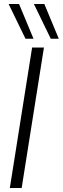

<svg xmlns="http://www.w3.org/2000/svg" viewBox="-20 -937 313 957"><path d="M29 0 140 -700H199L88 0ZM107 -744 23 -917H75L147 -744ZM233 -744 149 -917H201L273 -744Z"/></svg>

Font: Georama Light
Style: Italic
Weight: 300
Italic angle: -9°
Designer: Jean-Baptiste Levee
Foundry: Production Type
Version: Version 1.001